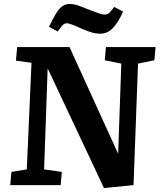

<svg xmlns="http://www.w3.org/2000/svg" viewBox="-20 -940 810 975"><path d="M580 -159 596 -617 512 -634 518 -701H770L764 -634L681 -617L658 0L508 15L222 -593L204 -80L294 -67L288 0H32L38 -67L116 -80L140 -621L61 -632L67 -701H333ZM490 -769Q467 -769 446.5 -775Q426 -781 398 -793Q365 -808 346 -815Q327 -822 321 -822Q309 -822 300.5 -814.5Q292 -807 273 -780L229 -804Q250 -849 266 -874Q282 -899 298 -909.5Q314 -920 335 -920Q352 -920 371 -914Q390 -908 432 -891Q465 -878 482 -872Q499 -866 512 -866Q525 -866 534 -874Q543 -882 560 -905L605 -881Q586 -839 567.5 -814.5Q549 -790 530.5 -779.5Q512 -769 490 -769Z"/></svg>

Font: Literata
Style: Bold Italic
Weight: 700
Italic angle: -2°
Designer: Latin by Veronika Burian and Jose Scaglione. Greek by Irene Vlachou. Cyrillic by Vera Evstafieva
Foundry: TypeTogether
Version: Version 3.103;gftools[0.9.29]